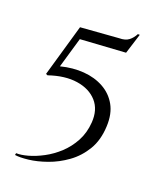

<svg xmlns="http://www.w3.org/2000/svg" viewBox="-141 -817 780 938"><g transform="rotate(20 249.0 -348.0)"><path d="M389 -624 154 -609 108 -451Q171 -467 228.5 -462.5Q286 -458 331 -433Q376 -408 401 -363.5Q426 -319 423 -254Q420 -181 389 -129.5Q358 -78 311.5 -44.5Q265 -11 214 7Q163 25 119 30Q75 35 50 31L52 21Q77 22 113 12Q149 2 188.5 -19Q228 -40 262.5 -72Q297 -104 320.5 -147.5Q344 -191 348 -246Q353 -314 316 -355.5Q279 -397 213.5 -407Q148 -417 66 -389L57 -393L135 -664L333 -679Q365 -679 383 -693Q401 -707 412 -729H422Z"/></g></svg>

Font: Cinzel
Style: Regular
Weight: 400
Designer: Natanael Gama
Version: Version 2.000